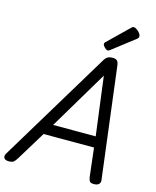

<svg xmlns="http://www.w3.org/2000/svg" viewBox="-200 -1247 1112 1368"><g transform="rotate(15 355.5 -563.0)"><path d="M-2 14Q-28 14 -36.5 -1Q-45 -16 -31 -37L460 -850Q473 -873 487 -881.5Q501 -890 526 -890Q546 -890 557 -880.5Q568 -871 571 -841L672 -31Q676 -11 664.5 1.5Q653 14 627 14Q605 14 597.5 5.5Q590 -3 586 -23L561 -238H189L59 -25Q44 -1 33.5 6.5Q23 14 -2 14ZM238 -318H552L496 -751ZM476 -931Q466 -931 452 -945Q438 -959 438 -969Q438 -973 439 -976.5Q440 -980 447 -986L594 -1129Q600 -1134 603.5 -1137Q607 -1140 613 -1140Q623 -1140 636 -1131Q649 -1122 658.5 -1110Q668 -1098 668 -1088Q668 -1081 666 -1076Q664 -1071 653 -1063L495 -941Q489 -937 484.5 -934Q480 -931 476 -931Z"/></g></svg>

Font: Playwrite IS
Style: Regular
Weight: 400
Designer: Veronika Burian, José Scaglione
Foundry: TypeTogether
Version: Version 1.002